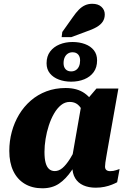

<svg xmlns="http://www.w3.org/2000/svg" viewBox="-20 -991 680 1024"><path d="M512.2 -313.4 432.8 -334.2Q431.2 -368.8 421.5 -394.1Q411.8 -419.4 394.6 -433.4Q377.4 -447.4 352 -447.4Q326.4 -447.4 305.5 -430.5Q284.6 -413.6 268.2 -385.2Q251.8 -356.8 240.4 -321.8Q229 -286.8 223.1 -250.1Q217.2 -213.4 217.2 -180.8Q217.2 -144.8 223.4 -122.4Q229.6 -100 242 -89.3Q254.4 -78.6 272.2 -78.6Q293.8 -78.6 313.1 -94.9Q332.4 -111.2 353 -143.6Q373.6 -176 396.2 -222.8L426.2 -193.6Q393.6 -128.4 362.5 -82.3Q331.4 -36.2 294.7 -11.5Q258 13.2 206 13.2Q151.8 13.2 112.1 -10.5Q72.4 -34.2 51 -78.7Q29.6 -123.2 29.6 -186Q29.6 -239 43 -288.4Q56.4 -337.8 81.9 -380.2Q107.4 -422.6 144.2 -454.5Q181 -486.4 227.8 -504Q274.6 -521.6 330 -521.6Q392 -521.6 431.4 -493.5Q470.8 -465.4 490.7 -418.6Q510.6 -371.8 512.2 -313.4ZM611.4 -518.8 553.6 -193.4Q550 -171.8 546.9 -154.5Q543.8 -137.2 542 -124.1Q540.2 -111 540.2 -102.8Q540.2 -89.8 547.6 -84Q555 -78.2 567.4 -78.2Q585 -78.2 598.9 -83.3Q612.8 -88.4 617.8 -89.6L604.8 -19Q594.2 -13.2 576.9 -6.2Q559.6 0.8 537.7 5.4Q515.8 10 490.4 10Q452.6 10 424.3 -2.7Q396 -15.4 380.8 -40.8Q365.6 -66.2 365.6 -104.6Q365.6 -112 366.4 -120.1Q367.2 -128.2 369.2 -141.2L357.6 -110.8L415 -438.8L423.4 -435.4L494.4 -518.8ZM366.8 -712.2Q352.4 -712.2 341.7 -705Q331 -697.8 325 -685Q319 -672.2 319 -654Q319 -633.6 329.8 -621.9Q340.6 -610.2 359.4 -610.2Q374.2 -610.2 385 -617.4Q395.8 -624.6 401.5 -637.7Q407.2 -650.8 407.2 -668.4Q407.2 -688.8 396.7 -700.5Q386.2 -712.2 366.8 -712.2ZM497.8 -669Q497.8 -631.4 479.5 -606.3Q461.2 -581.2 429.7 -568.3Q398.2 -555.4 359.4 -555.4Q324.2 -555.4 294.2 -566.5Q264.2 -577.6 246.3 -599.5Q228.4 -621.4 228.4 -653.4Q228.4 -691 247.3 -716.1Q266.2 -741.2 297.7 -754.1Q329.2 -767 366.8 -767Q403.6 -767 433.4 -755.9Q463.2 -744.8 480.5 -723.1Q497.8 -701.4 497.8 -669ZM368 -899Q384.6 -923.2 400.4 -939.2Q416.2 -955.2 433.7 -963Q451.2 -970.8 472 -970.8Q503.6 -970.8 521.2 -954.4Q538.8 -938 538.8 -914.2Q538.8 -892.2 528 -875.7Q517.2 -859.2 495.2 -846.5Q473.2 -833.8 438.2 -822L360.2 -793H308.8L312.2 -820.4Z"/></svg>

Font: Roboto Serif 20pt
Style: Italic
Weight: 400
Italic angle: -10°
Designer: Greg Gazdowicz
Foundry: Commercial Type
Version: Version 1.008